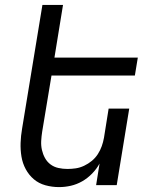

<svg xmlns="http://www.w3.org/2000/svg" viewBox="-20 -755 640 783"><path d="M221 8Q192 8 165 0.5Q138 -7 118 -24Q98 -41 85 -65Q72 -89 67.5 -116.5Q63 -144 64 -172.5Q65 -201 70 -230L153 -735H237L202 -520H542L530 -447H190L152 -218Q149 -199 148 -180Q147 -161 151 -143.5Q155 -126 163.5 -110.5Q172 -95 186 -84.5Q200 -74 218 -70Q236 -66 255 -66Q272 -66 289 -68.5Q306 -71 323 -79Q340 -87 354.5 -99Q369 -111 379 -126.5Q389 -142 395 -159Q401 -176 404 -193L423 -312H507L456 0H372L386 -88Q374 -66 355.5 -47Q337 -28 315 -15.5Q293 -3 269 2.5Q245 8 221 8Z"/></svg>

Font: Iosevka Extended
Style: Italic
Weight: 400
Width: 7
Italic angle: -9°
Monospace: yes
Designer: Belleve Invis
Foundry: Belleve Invis
Version: Version 32.5.0; ttfautohint (v1.8.4)